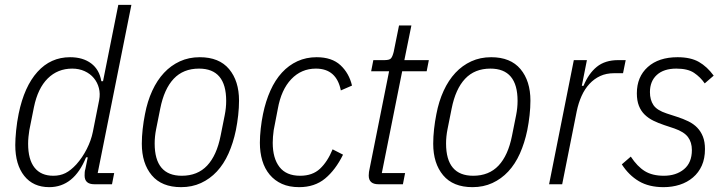

<svg xmlns="http://www.w3.org/2000/svg" viewBox="-20 -760 2995 792"><path d="M369 0Q329 0 329 -36Q329 -42 329.5 -49.5Q330 -57 332 -62L342 -111H335Q285 12 183 12Q117 12 80 -34.5Q43 -81 43 -162Q43 -186 46.5 -221.5Q50 -257 57 -291Q80 -403 134.5 -463.5Q189 -524 269 -524Q322 -524 356 -498.5Q390 -473 398 -425H405L468 -740H522L383 -46H451L442 0ZM200 -35Q228 -35 250 -46Q272 -57 295 -82Q320 -110 338 -145.5Q356 -181 363 -216L389 -347Q394 -373 388 -396.5Q382 -420 367 -438Q352 -456 329 -466.5Q306 -477 278 -477Q218 -477 177 -436.5Q136 -396 120 -318L101 -223Q99 -211 97.5 -196Q96 -181 96 -167Q96 -102 122.5 -68.5Q149 -35 200 -35Z M727 12Q647 12 606 -37Q565 -86 565 -167Q565 -196 568.5 -227.5Q572 -259 578 -289Q588 -342 608 -385.5Q628 -429 656.5 -459.5Q685 -490 722 -507Q759 -524 804 -524Q884 -524 925 -475Q966 -426 966 -345Q966 -316 962.5 -284.5Q959 -253 953 -223Q942 -170 922.5 -126.5Q903 -83 874.5 -52.5Q846 -22 809 -5Q772 12 727 12ZM730 -35Q795 -35 834.5 -77Q874 -119 890 -200L907 -285Q913 -315 913 -344Q913 -477 801 -477Q736 -477 696.5 -435Q657 -393 641 -312L624 -227Q618 -197 618 -168Q618 -35 730 -35Z M1214 12Q1173 12 1143 -1.5Q1113 -15 1092.5 -39.5Q1072 -64 1062 -97.5Q1052 -131 1052 -171Q1052 -198 1055.5 -229.5Q1059 -261 1065 -290Q1076 -343 1095.5 -386.5Q1115 -430 1143 -460.5Q1171 -491 1207 -507.5Q1243 -524 1286 -524Q1349 -524 1384.5 -491Q1420 -458 1432 -407L1386 -387Q1368 -477 1283 -477Q1223 -477 1181.5 -433.5Q1140 -390 1126 -311L1109 -223Q1107 -209 1106 -195.5Q1105 -182 1105 -171Q1105 -107 1133 -71Q1161 -35 1218 -35Q1269 -35 1300 -64Q1331 -93 1352 -144L1395 -122Q1364 -59 1321 -23.5Q1278 12 1214 12Z M1541 0Q1501 0 1501 -36Q1501 -42 1502 -50.5Q1503 -59 1505 -66L1585 -466H1511L1520 -512H1566Q1586 -512 1592.5 -519Q1599 -526 1604 -546L1626 -655H1677L1648 -512H1749L1740 -466H1639L1555 -46H1651L1642 0Z M1929 12Q1849 12 1808 -37Q1767 -86 1767 -167Q1767 -196 1770.5 -227.5Q1774 -259 1780 -289Q1790 -342 1810 -385.5Q1830 -429 1858.5 -459.5Q1887 -490 1924 -507Q1961 -524 2006 -524Q2086 -524 2127 -475Q2168 -426 2168 -345Q2168 -316 2164.5 -284.5Q2161 -253 2155 -223Q2144 -170 2124.5 -126.5Q2105 -83 2076.5 -52.5Q2048 -22 2011 -5Q1974 12 1929 12ZM1932 -35Q1997 -35 2036.5 -77Q2076 -119 2092 -200L2109 -285Q2115 -315 2115 -344Q2115 -477 2003 -477Q1938 -477 1898.5 -435Q1859 -393 1843 -312L1826 -227Q1820 -197 1820 -168Q1820 -35 1932 -35Z M2245 0 2347 -512H2401L2380 -406H2387Q2408 -457 2442 -484.5Q2476 -512 2530 -512H2561L2550 -458H2513Q2481 -458 2456 -446.5Q2431 -435 2411.5 -414Q2392 -393 2379 -364Q2366 -335 2359 -301L2299 0Z M2717 12Q2657 12 2615.5 -12.5Q2574 -37 2545 -82L2582 -114Q2609 -73 2640 -54Q2671 -35 2718 -35Q2769 -35 2801.5 -62Q2834 -89 2834 -141Q2834 -173 2818 -194.5Q2802 -216 2762 -230L2720 -244Q2696 -252 2675.5 -262Q2655 -272 2639.5 -287Q2624 -302 2615.5 -323.5Q2607 -345 2607 -375Q2607 -443 2652 -483.5Q2697 -524 2775 -524Q2829 -524 2863 -504.5Q2897 -485 2924 -448L2887 -416Q2869 -442 2843 -459.5Q2817 -477 2770 -477Q2718 -477 2689.5 -451Q2661 -425 2661 -380Q2661 -348 2675.5 -326.5Q2690 -305 2730 -292L2773 -278Q2798 -270 2819.5 -259.5Q2841 -249 2856 -233.5Q2871 -218 2879.5 -196.5Q2888 -175 2888 -145Q2888 -106 2875 -77Q2862 -48 2838.5 -28Q2815 -8 2784 2Q2753 12 2717 12Z"/></svg>

Font: IBM Plex Sans Cond Light
Style: Italic
Weight: 300
Width: 3
Italic angle: -11°
Designer: Mike Abbink, Paul van der Laan, Pieter van Rosmalen
Foundry: Bold Monday
Version: Version 1.3